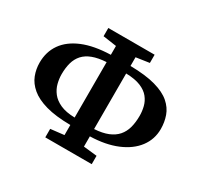

<svg xmlns="http://www.w3.org/2000/svg" viewBox="-162 -969 1244 1194"><g transform="rotate(30 460.0 -371.5)"><path d="M293.5 21V-40L390 -51V-123.5Q283.5 -124.5 213.8 -144.2Q144 -164 103.8 -198Q63.5 -232 47 -274.8Q30.5 -317.5 30.5 -364.5Q30.5 -442 71 -499.8Q111.5 -557.5 191.5 -590.8Q271.5 -624 390 -627.5V-691L293 -705V-764H625.5V-705L530.5 -691V-628.5Q640.5 -627 710.8 -607.2Q781 -587.5 820 -553.5Q859 -519.5 874.5 -475.5Q890 -431.5 890 -383Q890 -309 846.5 -251.2Q803 -193.5 722.5 -159.8Q642 -126 530.5 -123V-49.5L627 -39V21ZM390 -177V-575Q331.5 -571.5 292 -556.5Q252.5 -541.5 229 -515.5Q205.5 -489.5 195.2 -452.8Q185 -416 185 -370Q185 -338 193.5 -304.8Q202 -271.5 224.2 -243Q246.5 -214.5 286.5 -196.5Q326.5 -178.5 390 -177ZM530.5 -175.5Q588.5 -179 627.8 -195Q667 -211 690.8 -238.2Q714.5 -265.5 724.8 -303.2Q735 -341 735 -388.5Q735 -421 727 -453.2Q719 -485.5 697.5 -512.5Q676 -539.5 635.8 -556.2Q595.5 -573 530.5 -574.5Z"/></g></svg>

Font: Merriweather 20pt
Style: Bold
Weight: 700
Version: Version 2.100